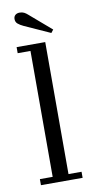

<svg xmlns="http://www.w3.org/2000/svg" viewBox="-78 -683 346 717"><g transform="rotate(-10 95.0 -324.0)"><path d="M17.5 0V-23H66V-500.5H17.5V-523.5H126V-23H175.5V0ZM154.5 -553 57 -597Q44 -603 36 -609.8Q28 -616.5 28 -628Q28 -637.5 34.2 -643Q40.5 -648.5 51 -648.5Q60.5 -648.5 67.8 -644.8Q75 -641 81.5 -635L163.5 -564.5Z"/></g></svg>

Font: Imbue 48pt Light
Style: Regular
Weight: 300
Designer: Tyler Finck
Foundry: Etcetera Type Company
Version: Version 1.102